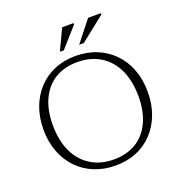

<svg xmlns="http://www.w3.org/2000/svg" viewBox="-155 -1013 1086 1155"><g transform="rotate(-20 388.0 -436.0)"><path d="M384.5 -692.5Q459.5 -692.5 521.5 -667Q583.5 -641.5 628.2 -595Q673 -548.5 697.2 -484Q721.5 -419.5 721.5 -341.5Q721.5 -263.5 697.5 -199Q673.5 -134.5 629.5 -87.5Q585.5 -40.5 525 -15.2Q464.5 10 391.5 10Q316.5 10 254.5 -15.2Q192.5 -40.5 147.8 -87.2Q103 -134 78.5 -198.5Q54 -263 54 -340.5Q54 -419 78.2 -483.5Q102.5 -548 146.5 -594.8Q190.5 -641.5 251 -667Q311.5 -692.5 384.5 -692.5ZM392 -28Q478 -28 537.8 -66Q597.5 -104 628.8 -172.8Q660 -241.5 660 -333Q660 -435 625.8 -506.8Q591.5 -578.5 529.2 -616.2Q467 -654 384 -654Q298.5 -654 238.5 -616.2Q178.5 -578.5 147.2 -510Q116 -441.5 116 -349.5Q116 -247.5 150.2 -175.8Q184.5 -104 246.8 -66Q309 -28 392 -28ZM430.5 -748 536.5 -882H618V-873L460 -748ZM307 -748 370.5 -882H443.5V-873.5L332 -748Z"/></g></svg>

Font: Newsreader Light
Style: Regular
Weight: 300
Designer: Hugues Gentile
Foundry: Production Type
Version: Version 1.003